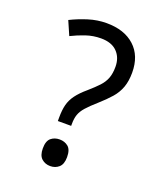

<svg xmlns="http://www.w3.org/2000/svg" viewBox="-136 -816 790 922"><g transform="rotate(20 259.0 -355.0)"><path d="M190 -202V-220Q190 -258 197 -285.5Q204 -313 222.5 -338Q241 -363 273 -390Q304 -417 323.5 -438Q343 -459 352 -483Q361 -507 361 -541Q361 -588 332.5 -617Q304 -646 250 -646Q210 -646 173 -633.5Q136 -621 102 -604L71 -675Q111 -695 157 -709.5Q203 -724 250 -724Q341 -724 393.5 -676Q446 -628 446 -542Q446 -499 434.5 -467Q423 -435 399.5 -408Q376 -381 341 -350Q308 -321 290 -300.5Q272 -280 265 -260Q258 -240 258 -211V-202ZM167 -54Q167 -92 185 -107Q203 -122 229 -122Q255 -122 273 -107Q291 -92 291 -54Q291 -18 273 -2Q255 14 229 14Q203 14 185 -2Q167 -18 167 -54Z"/></g></svg>

Font: hexhindi15
Style: Regular
Weight: 400
Designer: Jelle Bosma - Monotype Design Team
Foundry: Monotype Imaging Inc.
Version: Version 2.006